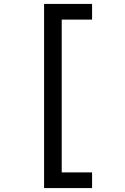

<svg xmlns="http://www.w3.org/2000/svg" viewBox="-20 -850 640 980"><path d="M205 110V-830H450V-750H295V30H450V110Z"/></svg>

Font: JetBrainsMono Nerd Font Mono
Style: Regular
Weight: 400
Monospace: yes
Designer: Philipp Nurullin, Konstantin Bulenkov
Foundry: JetBrains
Version: Version 2.304; ttfautohint (v1.8.4.7-5d5b);Nerd Fonts 2.3.0